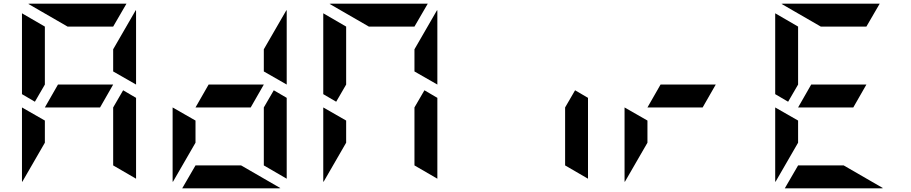

<svg xmlns="http://www.w3.org/2000/svg" viewBox="-20 -1020 4936 1040"><path d="M99 -438 223 -367V-247L100 -34Q100 -35 99.5 -37.5Q99 -40 99 -41ZM647 -531 717 -490V-52L593 -124V-438ZM522 -438H223L294 -562H593ZM169 -469 99 -510V-948L223 -876V-562ZM593 -633V-753L716 -966Q716 -965 716.5 -962.5Q717 -960 717 -959V-562ZM346 -876 133 -999Q134 -999 136.5 -999.5Q139 -1000 140 -1000H665L593 -876Z M915 -438 1039 -367V-247L916 -34Q916 -35 915.5 -37.5Q915 -40 915 -41ZM1463 -531 1533 -490V-52L1409 -124V-438ZM1338 -438H1039L1110 -562H1409ZM1409 -633V-753L1532 -966Q1532 -965 1532.5 -962.5Q1533 -960 1533 -959V-562ZM1286 -124 1499 -1Q1498 -1 1495.5 -0.5Q1493 0 1492 0H967L1039 -124Z M1731 -438 1855 -367V-247L1732 -34Q1732 -35 1731.5 -37.5Q1731 -40 1731 -41ZM2279 -531 2349 -490V-52L2225 -124V-438ZM1801 -469 1731 -510V-948L1855 -876V-562ZM2225 -633V-753L2348 -966Q2348 -965 2348.5 -962.5Q2349 -960 2349 -959V-562ZM1978 -876 1765 -999Q1766 -999 1768.5 -999.5Q1771 -1000 1772 -1000H2297L2225 -876Z M3095 -531 3165 -490V-52L3041 -124V-438Z M3363 -438 3487 -367V-247L3364 -34Q3364 -35 3363.5 -37.5Q3363 -40 3363 -41ZM3786 -438H3487L3558 -562H3857Z M4179 -438 4303 -367V-247L4180 -34Q4180 -35 4179.5 -37.5Q4179 -40 4179 -41ZM4602 -438H4303L4374 -562H4673ZM4249 -469 4179 -510V-948L4303 -876V-562ZM4550 -124 4763 -1Q4762 -1 4759.5 -0.5Q4757 0 4756 0H4231L4303 -124ZM4426 -876 4213 -999Q4214 -999 4216.5 -999.5Q4219 -1000 4220 -1000H4745L4673 -876Z"/></svg>

Font: DSEG7 Modern Mini
Style: Bold
Weight: 700
Designer: Keshikan(Twitter:@keshinomi_88pro)
Version: Version 0.46